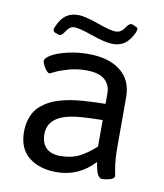

<svg xmlns="http://www.w3.org/2000/svg" viewBox="-66 -578 544 638"><g transform="rotate(10 206.0 -259.0)"><path d="M90 -447.9 82 -450.7Q75.3 -454.2 75.3 -460.2Q75.3 -462.9 78.1 -470.1Q90 -497.8 106.6 -509.9Q123.3 -522 147.8 -522Q170.8 -522 216.2 -505.7Q261.6 -489.5 278.2 -489.5Q288.5 -489.5 296.1 -494.3Q303.6 -499 311.5 -511.3Q319.5 -522.8 327 -522.8Q329.4 -522.8 335.3 -520.4L340.1 -518Q349.2 -515.7 349.2 -508.9Q349.2 -506.5 346.4 -498.2Q333.7 -470.9 317.1 -459Q300.4 -447.1 276.7 -447.1Q252.1 -447.1 205.7 -463.3Q159.3 -479.6 142.7 -479.6Q133.6 -479.6 127 -474.6Q120.5 -469.7 112.2 -457Q104.2 -445.5 97.5 -445.5Q94.7 -445.5 90 -447.9ZM166.5 4.8Q108.6 4.8 72.9 -23.8Q37.3 -52.3 37.3 -108.6Q37.3 -129.6 42.2 -147Q47.2 -164.5 55.3 -177.6Q63.4 -190.6 76.7 -201.1Q90 -211.7 103.4 -218.6Q116.9 -225.5 135.9 -230.9Q155 -236.2 171.2 -239Q187.5 -241.8 209.9 -243.6Q232.3 -245.3 248.9 -245.9Q265.6 -246.5 288.1 -246.9V-282.6Q288.1 -310.7 268.7 -328.2Q249.3 -345.6 205.3 -345.6Q174.8 -345.6 147 -337.7Q119.3 -329.8 103.6 -322Q88 -314.3 86.8 -314.3Q79.7 -314.3 70.4 -329.4Q61 -344.4 61 -351.6Q61 -361.9 80.5 -373.2Q99.9 -384.5 133.6 -392.4Q167.3 -400.3 202.9 -400.3Q273.1 -400.3 312.3 -369Q351.6 -337.7 351.6 -281.8V-112.2Q351.6 -94.7 352.6 -78.9Q353.5 -63 354.9 -52.5Q356.3 -42 357.7 -34.3Q359.1 -26.6 360.1 -22Q361.1 -17.4 361.1 -17Q361.1 -7.5 346.8 -3.4Q332.5 0.8 319.9 0.8Q313.9 0.8 309.6 -3.6Q305.2 -7.9 302.4 -15.5Q299.6 -23 297.9 -30.5Q296.1 -38 294.5 -47.2Q294.1 -50.3 293.7 -51.9Q241.4 4.8 166.5 4.8ZM169.6 -50.3Q206.9 -50.3 233.8 -64Q260.8 -77.7 288.1 -103.1V-192.2Q210.5 -191.4 178 -184.3Q105.4 -168.8 105.4 -113Q105.4 -82.4 121.9 -66.4Q138.3 -50.3 169.6 -50.3Z"/></g></svg>

Font: Jaldi
Style: Regular
Weight: 400
Designer: Pablo Cosgaya and Nicolas Silva
Foundry: Omnibus-Type
Version: Version 1.001;PS 001.001;hotconv 1.0.70;makeotf.lib2.5.58329